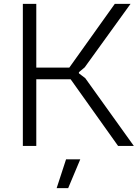

<svg xmlns="http://www.w3.org/2000/svg" viewBox="-20 -760 726 1000"><path d="M324 70H398L335 220H275ZM99 -740H169V-408H341L578 -740H660L421 -409L391 -384V-378L424 -353L677 0H595L348 -347H169V0H99Z"/></svg>

Font: Encode Sans Wide
Style: Light
Weight: 300
Designer: Pablo Impallari, Andres Torresi
Foundry: Pablo Impallari, Andres Torresi
Version: Version 1.000; ttfautohint (v1.00) -l 8 -r 50 -G 200 -x 14 -